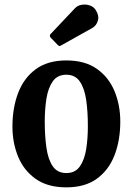

<svg xmlns="http://www.w3.org/2000/svg" viewBox="-20 -793 571 826"><path d="M33.5 -248.5Q33.5 -328.5 58 -393Q82.5 -457.5 133.8 -495.2Q185 -533 265.5 -533Q346 -533 397.2 -496.5Q448.5 -460 473 -400Q497.5 -340 497.5 -270Q497.5 -190 473 -126Q448.5 -62 397.2 -24.5Q346 13 265.5 13Q185 13 133.8 -23.2Q82.5 -59.5 58 -119Q33.5 -178.5 33.5 -248.5ZM172.5 -270Q172.5 -207.5 179.8 -157.2Q187 -107 207 -77.8Q227 -48.5 265.5 -48.5Q303.5 -48.5 323.5 -77Q343.5 -105.5 350.8 -151.5Q358 -197.5 358 -250Q358 -313 350.8 -363Q343.5 -413 323.5 -442.2Q303.5 -471.5 265.5 -471.5Q227 -471.5 207 -443Q187 -414.5 179.8 -368.8Q172.5 -323 172.5 -270ZM227.5 -600.5 198.5 -630.5Q190.5 -639.5 198.5 -647.5L302.5 -757.5Q313 -769 330.2 -772.2Q347.5 -775.5 364.5 -770.2Q381.5 -765 391 -751Q407.5 -726.5 401.2 -704.5Q395 -682.5 376 -672L245.5 -599Q239.5 -595 236 -595Q232.5 -595 227.5 -600.5Z"/></svg>

Font: Besley* Narrow Semi
Style: Regular
Weight: 600
Width: 4
Designer: Owen Earl
Foundry: indestructible type*
Version: Version 3.000; ttfautohint (v1.8.3)